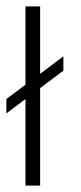

<svg xmlns="http://www.w3.org/2000/svg" viewBox="-27 -583 255 603"><path d="M-7 -227V-272L172 -406V-361ZM53 0V-563H99V0Z"/></svg>

Font: Darker Grotesque Light
Style: Regular
Weight: 400
Version: Version 1.000;gftools[0.9.28]